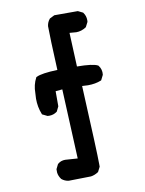

<svg xmlns="http://www.w3.org/2000/svg" viewBox="-86 -821 671 886"><g transform="rotate(-10 250.0 -378.0)"><path d="M117.2 -43Q117.2 -47.9 117.2 -51Q117.2 -54.2 117.2 -58.6L128.4 -81.1L129.9 -82Q143.6 -94.2 164.1 -94.2Q166 -94.2 222.2 -90.3L207.5 -416.5L175.8 -413.6V-342.8L164.6 -319.8L163.1 -318.8Q147.5 -307.1 127 -307.1Q124 -307.1 119.1 -307.6L95.2 -319.3L94.2 -322.3Q80.6 -356 80.6 -395Q80.6 -407.7 82 -421.4Q82 -460 98.6 -491.2L99.6 -493.2L102.1 -494.1Q126 -506.3 200.7 -508.8Q193.4 -667 193.4 -714.8V-715.3Q195.8 -733.9 207 -747.1L208 -748.5L230.5 -759.8H340.8L363.8 -748.5L364.7 -747.1Q376.5 -731.4 376.5 -710.9Q376.5 -708 376 -703.1L364.3 -680.2Q341.8 -665 316.9 -665Q311 -665 304.7 -666L285.6 -667.5L292.5 -508.8Q367.2 -508.3 389.6 -496.1L391.1 -495.1Q398.9 -484.9 401.4 -475.6Q403.8 -466.3 403.8 -460.4Q403.8 -454.6 403.3 -450.2L391.6 -426.8L388.7 -425.3Q362.3 -414.6 327.6 -414.6Q314.5 -414.6 300.3 -416Q315.4 -102.1 315.4 -45.9Q315.4 -39.6 315.4 -35.2L303.7 -12.2Q286.1 -0.5 268.1 2L163.6 3.9Q145 1.5 130.9 -10.3Q119.1 -25.9 117.2 -43Z"/></g></svg>

Font: Bakudai
Style: Bold
Weight: 700
Version: Version 1.48